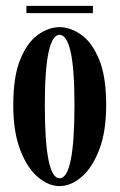

<svg xmlns="http://www.w3.org/2000/svg" viewBox="-20 -620 406 651"><path d="M182 11Q144.5 11 108.2 -19.8Q72 -50.5 48.5 -111.8Q25 -173 25 -263.5Q25 -362.5 49.5 -420.5Q74 -478.5 110.2 -503.2Q146.5 -528 182 -528Q217.5 -528 254 -503.2Q290.5 -478.5 315.2 -420.5Q340 -362.5 340 -263.5Q340 -173 316.2 -111.8Q292.5 -50.5 256.2 -19.8Q220 11 182 11ZM182 -15.5Q232.5 -15.5 232.5 -263.5Q232.5 -386.5 219.5 -444.2Q206.5 -502 182 -502Q158 -502 145 -444.2Q132 -386.5 132 -263.5Q132 -15.5 182 -15.5ZM69.5 -575.5V-600H295V-575.5Z"/></svg>

Font: Imbue 50pt SemiBold
Style: Regular
Weight: 600
Designer: Tyler Finck
Foundry: Etcetera Type Company
Version: Version 1.102; ttfautohint (v1.8.3)